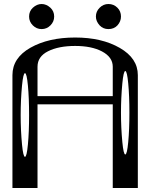

<svg xmlns="http://www.w3.org/2000/svg" viewBox="-20 -937 790 957"><path d="M125 -363.3Q125 -449.2 119.1 -510.7Q113.3 -572.3 104.5 -572.3Q95.7 -572.3 89.8 -510.7Q83 -439.5 83 -363.3Q83 -287.1 89.8 -215.8Q95.7 -155.3 104.5 -155.3Q113.3 -155.3 119.1 -216.8Q125 -278.3 125 -363.3ZM589.8 -521.5Q583 -449.2 583 -375Q583 -300.8 589.8 -228.5Q595.7 -167 604.5 -167Q613.3 -167 619.1 -228.5Q625 -290 625 -375Q625 -460 619.1 -521.5Q613.3 -583 604.5 -583Q595.7 -583 589.8 -521.5ZM667 0H542V-417H167V0H42V-562.5Q42 -648.4 131.8 -699.2Q221.7 -750 354.5 -750Q487.3 -750 577.1 -698.2Q667 -646.5 667 -562.5ZM542 -458V-604.5Q542 -652.3 488.3 -680.7Q436.5 -708 354.5 -708Q272.5 -708 219.7 -681.6Q167 -655.3 167 -604.5V-458ZM583 -854.5Q583 -830.1 565.4 -810.5Q547.9 -792 520.5 -792Q494.1 -792 476.6 -810.5Q458 -831.1 458 -854.5Q458 -879.9 476.6 -898.4Q495.1 -917 520.5 -917Q546.9 -917 565.4 -898.4Q583 -880.9 583 -854.5ZM250 -854.5Q250 -829.1 231.4 -810.5Q212.9 -792 187.5 -792Q162.1 -792 143.6 -810.5Q125 -829.1 125 -854.5Q125 -880.9 143.6 -898.4Q164.1 -917 187.5 -917Q210.9 -917 231.4 -898.4Q250 -880.9 250 -854.5Z"/></svg>

Font: okolaksMetalik
Style: bold
Weight: 700
Width: 7
Version: Version 0.6